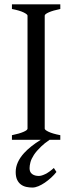

<svg xmlns="http://www.w3.org/2000/svg" viewBox="-20 -635 338 872"><path d="M236.3 146Q226.1 159.2 212.2 171.9Q198.2 184.6 183.6 194.6Q168.9 204.6 154.3 210.7Q139.6 216.8 127.4 216.8Q113.3 216.8 99.6 213.9Q85.9 210.9 75.2 203.1Q64.5 195.3 57.9 181.6Q51.3 168 51.3 146Q51.3 102.1 89.4 60.1Q117.7 29.3 165 0H34.2V-21Q67.4 -27.8 86.2 -35.9Q105 -43.9 105 -50.8V-564Q105 -569.8 87.2 -578.6Q69.3 -587.4 34.2 -594.2V-615.2H253.9V-594.2Q220.7 -587.4 201.9 -579.1Q183.1 -570.8 183.1 -564V-50.8Q183.1 -44.9 200.9 -36.4Q218.8 -27.8 253.9 -21V0H205.1Q182.6 15.1 167 30.3Q145.5 50.8 133.8 68.8Q122.1 86.9 118.2 102.1Q114.3 117.2 114.3 128.9Q114.3 147 126 155.5Q137.7 164.1 156.2 164.1Q168.5 164.1 186.3 155.3Q204.1 146.5 224.6 127.9Z"/></svg>

Font: Noto Serif Devanagari
Style: Regular
Weight: 400
Designer: Monotype Design Team
Foundry: Monotype Imaging Inc.
Version: Version 1.01